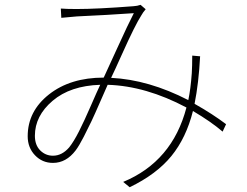

<svg xmlns="http://www.w3.org/2000/svg" viewBox="-20 -745 1040 809"><path d="M271.5 -124Q291 -148.4 313 -191.9Q335 -235.4 362.3 -298.3Q389.6 -361.3 402.3 -387.7Q276.4 -383.8 201.7 -320.3Q127 -256.8 127 -172.9Q127 -133.8 149.4 -111.3Q171.9 -88.9 203.1 -88.9Q241.2 -88.9 271.5 -124ZM932.6 -221.7 918 -190.4Q869.1 -232.4 793 -277.3Q764.6 -164.1 702.1 -87.4Q639.6 -10.7 526.4 43.9L499 21.5Q706.1 -64.5 765.6 -292Q594.7 -382.8 433.6 -387.7Q427.7 -375 403.3 -318.8Q378.9 -262.7 365.7 -234.9Q352.5 -207 333 -168.9Q313.5 -130.9 298.8 -111.3Q258.8 -58.6 203.1 -58.6Q158.2 -58.6 127.4 -90.8Q96.7 -123 96.7 -170.9Q96.7 -276.4 186.5 -347.2Q276.4 -418 417 -418Q428.7 -442.4 474.6 -543.5Q520.5 -644.5 543.9 -689.5Q431.6 -681.6 303.7 -675.8Q246.1 -670.9 238.3 -669.9L236.3 -709Q259.8 -707 301.8 -707Q389.6 -707 542 -718.8Q558.6 -719.7 572.3 -724.6L593.8 -706.1Q582 -692.4 575.2 -679.7Q562.5 -660.2 542.5 -620.1Q522.5 -580.1 492.7 -513.7Q462.9 -447.3 448.2 -417Q606.4 -409.2 773.4 -323.2Q783.2 -369.1 788.1 -436.5Q790 -467.8 790 -510.7L823.2 -507.8Q817.4 -395.5 799.8 -307.6Q876 -264.6 932.6 -221.7Z"/></svg>

Font: Gen Shin Gothic ExtraLight
Style: Regular
Weight: 100
Designer: [Source Han Sans]
Ryoko NISHIZUKA  (kana & ideographs); Paul D. Hunt (Latin, Greek & Cyrillic); Wenlong ZHANG  (bopomofo
Version: Version 1.002.20150607